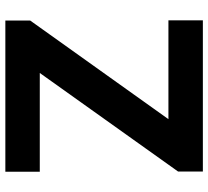

<svg xmlns="http://www.w3.org/2000/svg" viewBox="-50 -717 767 707"><g transform="rotate(-90 333.5 -363.5)"><path d="M55.4 0H612.2V-126.8H248.2L611.5 -636V-727.3H54.7V-600.5H418.3L55.4 -91.3Z"/></g></svg>

Font: TID UI
Style: Bold
Weight: 700
Designer: The TID Project Authors
Foundry: Bakken & Bæck
Version: Version 1.001;hotconv 1.0.109;makeotfexe 2.5.65596